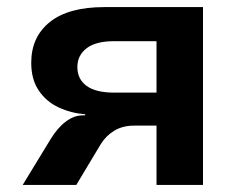

<svg xmlns="http://www.w3.org/2000/svg" viewBox="-20 -521 679 541"><path d="M44 0 122 -128Q142 -161 165.5 -178.5Q189 -196 213 -196H220V-199Q181 -202 146 -218Q111 -234 89.5 -265.5Q68 -297 68 -344Q68 -417 120.5 -459Q173 -501 274 -501H552V0H421V-167H357Q326 -167 302.5 -153Q279 -139 264 -115L195 0ZM302 -260H421V-405H302Q250 -405 224 -385Q198 -365 198 -332Q198 -298 224 -279Q250 -260 302 -260Z"/></svg>

Font: Nunito Sans 7pt
Style: Bold
Weight: 700
Designer: Vernon Adams
Foundry: Vernon Adams
Version: Version 3.101;gftools[0.9.27]